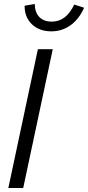

<svg xmlns="http://www.w3.org/2000/svg" viewBox="-20 -948 444 968"><path d="M22 0 171 -700H246L97 0ZM239 -790Q178 -790 141 -825.5Q104 -861 104 -919L155 -928Q156 -885 178.5 -862Q201 -839 241 -839Q314 -839 354 -925L404 -909Q379 -852 336 -821Q293 -790 239 -790Z"/></svg>

Font: Red Hat Display
Style: Italic
Weight: 400
Italic angle: -12°
Designer: Pentagram, MCKL
Foundry: Pentagram, MCKL
Version: Version 1.023; ttfautohint (v1.8.3)